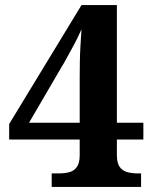

<svg xmlns="http://www.w3.org/2000/svg" viewBox="-20 -734 605 754"><path d="M183 0V-53H211Q234 -53 252.5 -58Q271 -63 282 -78.5Q293 -94 293 -125V-186H16V-247L300 -714H439V-252H543V-186H439V-125Q439 -94 450 -78.5Q461 -63 480 -58Q499 -53 521 -53H534V0ZM94 -252H293V-427Q293 -456 293.5 -489Q294 -522 296 -555Q298 -588 300 -619Q295 -607 285 -586.5Q275 -566 262.5 -543.5Q250 -521 239.5 -501.5Q229 -482 223 -473Z"/></svg>

Font: Noto Serif Khmer
Style: Bold
Weight: 700
Version: Version 2.003